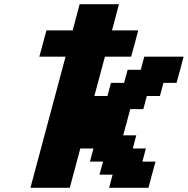

<svg xmlns="http://www.w3.org/2000/svg" viewBox="-20 -895 895 915"><path d="M500 0H687.5Q692.9 -21 704.1 -62.5Q715.3 -104 721.2 -125H658.7L675.3 -187.5H612.8L629.4 -250H566.9Q572.8 -270.5 584 -312.3Q595.2 -354 600.6 -375H663.1L679.7 -437.5H742.2L758.8 -500H821.3Q827.1 -520.5 838.4 -562.3Q849.6 -604 855 -625H667.5L650.9 -562.5H588.4L571.3 -500H508.8L492.2 -437.5H429.7L480 -625H605Q610.8 -645.5 622.1 -687.5Q633.3 -729.5 638.7 -750H513.7Q519.5 -771 530.5 -812.5Q541.5 -854 546.9 -875H359.4Q354 -854 343 -812.5Q332 -771 326.2 -750H201.2Q195.8 -729.5 184.6 -687.7Q173.3 -646 167.5 -625H292.5Q264.6 -520.5 208.7 -312.3Q152.8 -104 125 0H312.5L362.8 -187.5H425.3L408.7 -125H471.2L454.1 -62.5H516.6Z"/></svg>

Font: Faithful 32x
Style: SemiboldOblique
Weight: 400
Foundry: Faithful Resource Pack
Version: Version 1.0; January 27, 2023